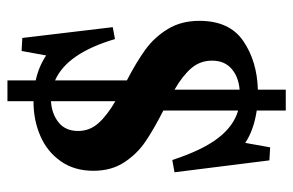

<svg xmlns="http://www.w3.org/2000/svg" viewBox="-156 -548 788 516"><g transform="rotate(-90 238.0 -290.0)"><path d="M199 -44V-245Q148 -271 115 -293.5Q82 -316 59.5 -350.5Q37 -385 37 -433Q37 -484 62.5 -520.5Q88 -557 130.5 -575.5Q173 -594 224 -594V-664H280V-588Q317 -580 347 -560L359 -626L394 -624L423 -381L391 -375Q353 -504 280 -536V-343Q330 -317 363 -293Q396 -269 418 -233Q440 -197 440 -148Q440 -67 385.5 -30Q331 7 255 9V84H199V6Q146 -2 112 -25L100 42L65 40L33 -215L66 -221Q92 -141 124.5 -98.5Q157 -56 199 -44ZM224 -374V-547Q190 -545 167 -526.5Q144 -508 144 -474Q144 -443 165 -419.5Q186 -396 224 -374ZM333 -114Q333 -146 313 -169.5Q293 -193 255 -215V-40Q290 -43 311.5 -62Q333 -81 333 -114Z"/></g></svg>

Font: Minipax
Style: Bold
Weight: 600
Designer: Raphaël Ronot, Igor Stepanchenko (Cyrillic)
Foundry: steppetype
Version: Version 1.002